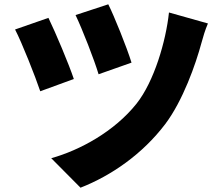

<svg xmlns="http://www.w3.org/2000/svg" viewBox="-20 -815 1040 892"><path d="M483 -795 331 -745C363 -678 418 -537 438 -470L591 -524C570 -593 509 -744 483 -795ZM765 -757C751 -624 696 -436 614 -333C511 -204 351 -117 218 -80L354 57C497 1 642 -99 748 -239C830 -348 889 -516 916 -616C923 -642 933 -676 946 -706L765 -757ZM205 -732 50 -678C81 -619 145 -457 167 -391L323 -448C300 -517 238 -664 205 -732Z"/></svg>

Font: Noto Sans CJK JP Black
Style: Regular
Weight: 900
Designer: Ryoko NISHIZUKA (kana & ideographs); Paul D. Hunt (Latin, Greek & Cyrillic); Wenlong ZHANG (bopomofo); Sandoll Communica
Foundry: Adobe Systems Incorporated
Version: Version 1.004;PS 1.004;hotconv 1.0.82;makeotf.lib2.5.63406